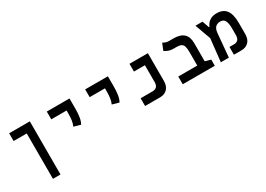

<svg xmlns="http://www.w3.org/2000/svg" viewBox="-1 -1462 3518 2537"><g transform="rotate(-30 1758.0 -194.0)"><path d="M408.2 224.6H293V-467.8H92.8V-585.9H408.2Z M973.1 -208.5 870.6 -237.3Q888.2 -277.3 894.3 -320.3Q900.4 -363.3 900.4 -419.9V-467.3H667V-585.9H1013.2V-419.9Q1013.2 -363.3 1004.9 -306.2Q996.6 -249 973.1 -208.5Z M1559.1 -208.5 1456.5 -237.3Q1474.1 -277.3 1480.2 -320.3Q1486.3 -363.3 1486.3 -419.9V-467.3H1252.9V-585.9H1599.1V-419.9Q1599.1 -363.3 1590.8 -306.2Q1582.5 -249 1559.1 -208.5Z M1828.6 0V-118.2H2011.7Q2049.8 -118.2 2073 -140.1Q2096.2 -162.1 2096.2 -211.9V-467.8H1928.7V-585.9H2209.5V-164.1Q2209.5 -84.5 2167.7 -42.2Q2126 0 2059.6 0Z M2892.1 -93.8V0H2403.3V-118.2H2692.9V-325.2Q2692.9 -380.9 2682.9 -411.9Q2672.9 -442.9 2647.7 -455.3Q2622.6 -467.8 2577.6 -467.8H2526.4Q2487.3 -467.8 2455.3 -480.5Q2423.3 -493.2 2400.9 -509.8L2442.4 -611.8Q2453.6 -604.5 2477.8 -595.2Q2502 -585.9 2527.3 -585.9H2600.1Q2806.2 -585.9 2806.2 -396.5V-118.2Z M2984.4 0 3022 -346.7 2935.5 -585.9H3042.5L3081.1 -478H3086.4Q3096.7 -502 3116 -527.6Q3135.3 -553.2 3169.7 -571Q3204.1 -588.9 3259.8 -588.9Q3356 -588.9 3403.1 -526.4Q3450.2 -463.9 3450.2 -330.1V-163.1Q3450.2 -84 3408.7 -42Q3367.2 0 3300.3 0H3184.1V-118.2H3254.4Q3291 -118.2 3313.7 -140.1Q3336.4 -162.1 3336.4 -212.4V-315.4Q3336.4 -391.1 3316.2 -430.9Q3295.9 -470.7 3246.6 -470.7Q3198.7 -470.7 3171.6 -443.6Q3144.5 -416.5 3139.2 -357.9L3106.9 0Z"/></g></svg>

Font: Cascadia Code SemiBold
Style: Regular
Weight: 600
Monospace: yes
Designer: Aaron Bell
Foundry: Saja Typeworks
Version: Version 2404.023; ttfautohint (v1.8.4)